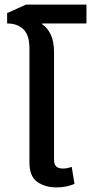

<svg xmlns="http://www.w3.org/2000/svg" viewBox="-20 -806 396 835"><path d="M226 9Q176 9 142 -15Q108 -39 108 -99V-595Q108 -654 81.5 -679Q55 -704 11 -704V-749L93 -786H356V-704H164L163 -701Q186 -686 200.5 -656Q215 -626 215 -578V-112Q215 -92 224 -82.5Q233 -73 255 -73Q263 -73 273 -75Q283 -77 292 -80L304 -6Q284 2 265 5.5Q246 9 226 9Z"/></svg>

Font: Noto Sans Thai UI Med
Style: Regular
Weight: 500
Designer: Monotype Design Team
Foundry: Monotype Imaging Inc.
Version: Version 2.000;GOOG;noto-source:20170915:90ef993387c0